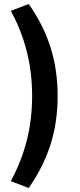

<svg xmlns="http://www.w3.org/2000/svg" viewBox="-20 -741 396 956"><path d="M123 195 34 161Q71 92 94.5 22.5Q118 -47 129 -118Q140 -189 140 -263Q140 -338 129 -408.5Q118 -479 94.5 -549Q71 -619 34 -687L123 -721Q195 -619 231 -507Q267 -395 267 -263Q267 -131 231 -19.5Q195 92 123 195Z"/></svg>

Font: Nunito Sans 7pt SemiCondensed
Style: Bold
Weight: 700
Width: 4
Designer: Vernon Adams
Foundry: Vernon Adams
Version: Version 3.101;gftools[0.9.27]